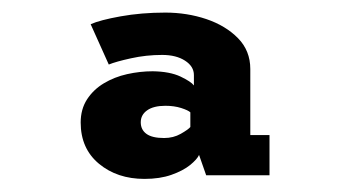

<svg xmlns="http://www.w3.org/2000/svg" viewBox="-20 -793 540 302"><path d="M207.2 -511.6Q164.4 -511.6 135.7 -535.4Q106.9 -559.3 106.9 -600.3Q106.9 -621.2 116.9 -636.7Q126.9 -652.1 143.4 -662Q159.9 -671.9 180 -676.4Q200.2 -680.9 220.2 -680.9Q247.1 -680.5 263.9 -672.6Q280.6 -664.6 285 -658.6V-674.9Q285 -688.6 271 -697.6Q257.1 -706.6 235.1 -706.6Q209.8 -706.6 186 -701.3Q162.3 -696.1 151.1 -691.5L122.6 -754.9Q136.9 -761.4 169.7 -767.3Q202.5 -773.2 240 -773.2Q274 -773.2 304.5 -763Q334.9 -752.7 354.3 -733Q373.7 -713.3 373.7 -684.4V-580.5H403.9V-517.3H304.3L293.1 -549.3Q290.1 -542.5 279 -533.4Q267.8 -524.4 249.6 -518Q231.5 -511.6 207.2 -511.6ZM238.1 -575.9Q252.7 -575.9 264.3 -582.5Q275.9 -589.1 279.4 -593.2V-616.3Q276.1 -619.5 265 -623.1Q253.9 -626.6 240.1 -626.6Q221.6 -626.6 211.5 -619.5Q201.4 -612.4 201.4 -600.7Q201.4 -588.9 210.4 -582.4Q219.4 -575.9 238.1 -575.9Z"/></svg>

Font: Trispace Thin
Style: Regular
Weight: 100
Designer: Tyler Finck
Foundry: Etcetera Type Company
Version: Version 1.210